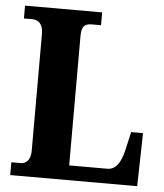

<svg xmlns="http://www.w3.org/2000/svg" viewBox="-52 -760 689 806"><g transform="rotate(5 293.0 -357.0)"><path d="M21 0H556L561 -224H511L494 -149C480 -88 458 -62 424 -62H264V-605C264 -645 274 -660 307 -660H346V-714H21V-660H56C81 -660 102 -645 102 -602V-109C102 -69 81 -54 62 -54H21Z"/></g></svg>

Font: Noto Serif Myanmar Condensed ExtraBold
Style: Regular
Weight: 800
Width: 3
Designer: Ben Mitchell and the Monotype Design Team
Foundry: Monotype Imaging Inc.
Version: Version 2.106